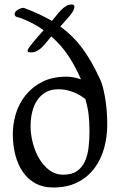

<svg xmlns="http://www.w3.org/2000/svg" viewBox="-20 -818 535 854"><path d="M216 16Q172 16 138.5 -2Q105 -20 82.5 -52Q60 -84 48.5 -127.5Q37 -171 37 -222Q37 -267 50.5 -312Q64 -357 93.5 -394Q123 -431 168 -454Q213 -477 276 -477Q306 -477 340 -465Q317 -520 284.5 -569Q252 -618 208 -656Q198 -644 188 -631.5Q178 -619 167.5 -608.5Q157 -598 145 -591.5Q133 -585 118 -585Q111 -585 107 -586Q103 -587 103 -592Q103 -598 110.5 -608.5Q118 -619 129 -632Q140 -645 152 -659Q164 -673 174 -684Q123 -720 65 -740Q53 -742 49 -746Q45 -750 45 -755Q45 -766 59 -774.5Q73 -783 86 -783Q158 -756 211 -725Q220 -735 229.5 -747.5Q239 -760 250 -771.5Q261 -783 273 -790.5Q285 -798 299 -798Q311 -798 311 -787Q311 -779 304.5 -768Q298 -757 288 -745Q278 -733 267.5 -721.5Q257 -710 248 -700Q304 -660 345 -605Q386 -550 422 -472Q433 -450 439.5 -422.5Q446 -395 450 -367Q454 -339 455.5 -312.5Q457 -286 457 -264Q457 -209 443 -158.5Q429 -108 399.5 -69Q370 -30 324.5 -7Q279 16 216 16ZM262 -41Q300 -41 323 -57.5Q346 -74 358 -101Q370 -128 374 -162.5Q378 -197 378 -232Q378 -277 374 -309.5Q370 -342 360 -377Q337 -396 305.5 -408.5Q274 -421 239 -421Q207 -421 184 -408Q161 -395 146 -373Q131 -351 123.5 -321Q116 -291 116 -256Q116 -222 125.5 -184Q135 -146 153.5 -114Q172 -82 199 -61.5Q226 -41 262 -41Z"/></svg>

Font: Asar
Style: Regular
Weight: 400
Designer: Eben Sorkin
Foundry: Eben Sorkin, Pria Ravichandran
Version: Version 1.003; ttfautohint (v1.3) -l 8 -r 50 -G 0 -x 0 -H 45